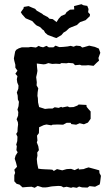

<svg xmlns="http://www.w3.org/2000/svg" viewBox="-20 -888 534 913"><path d="M87 3 73 -10 59 -14 48 -26V-55L52 -66L48 -81L61 -95L56 -115L50 -133L54 -148L64 -164L58 -174L60 -193L57 -200L62 -217L63 -238L57 -251L63 -261L64 -280L66 -296L65 -307L59 -321L66 -338L67 -355L63 -367L68 -383L70 -404L65 -415L64 -434L60 -448L67 -466L68 -481L62 -496L60 -511L63 -526L53 -537L63 -552L53 -566V-580L48 -599L46 -610L52 -643L57 -651L69 -658L84 -663H116L127 -665L151 -662L164 -670L172 -666L185 -663L201 -670L212 -663H234L244 -671L262 -664L281 -665L301 -667L316 -670L330 -666L342 -671L362 -669L371 -662L380 -664L404 -671L431 -665L450 -657L457 -637L448 -612L451 -600L438 -588L425 -575L400 -578L388 -577H368L360 -580L337 -578L328 -587L305 -589L297 -587L272 -588L265 -584L246 -585L228 -584L210 -588L196 -583L187 -582L155 -586L156 -570L158 -551L156 -539L152 -521L155 -497L154 -482L162 -468L159 -449L158 -432L160 -422L161 -401L166 -379L182 -374L194 -370L213 -372H230L240 -378L259 -375L271 -380L276 -377L301 -382L311 -378L330 -379L348 -386L354 -391L391 -389L392 -380L401 -369L411 -358V-323L398 -305L379 -297L359 -302L342 -295L319 -298L316 -304H297L280 -295L255 -296L230 -295L224 -292L201 -296L188 -293L166 -283L165 -255L156 -243L158 -220L155 -211L162 -193L165 -174L157 -163L158 -148L155 -132L157 -111L162 -86L177 -84L193 -83L217 -82L229 -81L236 -75L251 -84L276 -78L294 -83L298 -84L318 -85L335 -79L354 -88L355 -82L378 -84L385 -87L401 -92L431 -84L452 -78L453 -65L460 -52L456 -20L454 -11L432 0L406 -3L396 4L370 3L356 -1L345 5L327 2L318 5L297 0L282 3L271 -3L258 -4L230 -2L222 -1L207 2L198 3H182L159 -4L145 5L130 0L110 1ZM248 -707 236 -711 207 -722 195 -732 188 -744 184 -746 171 -759 154 -767 147 -773 133 -788 121 -793 102 -801 85 -820 79 -830 92 -848 93 -855 116 -859 132 -852 147 -846 156 -836H157L180 -823L187 -817L207 -807L215 -799L231 -797L249 -783L259 -799L271 -812L290 -820L297 -831L313 -842L333 -843L332 -859L367 -868L377 -863L395 -860L401 -845L399 -830L408 -820L407 -811L387 -792L361 -783L352 -775L346 -769L320 -759L309 -754L294 -740L282 -733L272 -721Z"/></svg>

Font: Winky Rough
Style: Regular
Weight: 400
Designer: Simon Atzbach
Foundry: typofactur
Version: Version 1.206